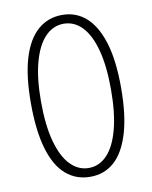

<svg xmlns="http://www.w3.org/2000/svg" viewBox="-85 -804 697 881"><g transform="rotate(-10 264.0 -364.0)"><path d="M265 13Q199 13 151.5 -28Q104 -69 79 -153.5Q54 -238 54 -366Q54 -493 79 -575.5Q104 -658 151.5 -699.5Q199 -741 265 -741Q330 -741 376.5 -699.5Q423 -658 448.5 -575.5Q474 -493 474 -366Q474 -238 448.5 -153.5Q423 -69 376.5 -28Q330 13 265 13ZM265 -28Q314 -28 350.5 -66.5Q387 -105 407 -180.5Q427 -256 427 -366Q427 -475 407 -549.5Q387 -624 350.5 -662Q314 -700 265 -700Q216 -700 179 -662Q142 -624 121.5 -549.5Q101 -475 101 -366Q101 -256 121.5 -180.5Q142 -105 179 -66.5Q216 -28 265 -28Z"/></g></svg>

Font: Noto Sans HK Thin ExtraLight
Style: Regular
Weight: 250
Version: Version 2.004-H2;hotconv 1.0.118;makeotfexe 2.5.65603